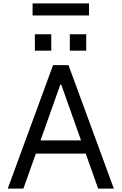

<svg xmlns="http://www.w3.org/2000/svg" viewBox="-20 -1111 716 1131"><path d="M504.3 -1090.9V-1019.9H171.9V-1090.9ZM282 -812.5H185.4V-909.1H282ZM487.9 -812.5H391.3V-909.1H487.9ZM558.2 0 485.1 -206H191.1L117.9 0H25.6L292.6 -727.3H383.5L650.6 0ZM218.8 -284.1H457.4L340.9 -612.2H335.2Z"/></svg>

Font: TID UI
Style: Regular
Weight: 400
Designer: The TID Project Authors
Foundry: Bakken & Bæck
Version: Version 1.001;hotconv 1.0.109;makeotfexe 2.5.65596